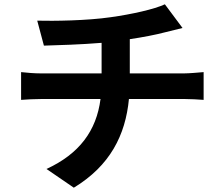

<svg xmlns="http://www.w3.org/2000/svg" viewBox="-20 -814 1040 892"><path d="M78 -479V-350C104 -352 141 -354 172 -354H447C428 -206 348 -99 196 -29L323 58C491 -44 563 -186 579 -354H838C865 -354 899 -352 926 -350V-479C904 -477 857 -473 835 -473H583V-632C643 -641 702 -652 751 -665C768 -669 794 -676 828 -684L746 -794C696 -771 594 -748 494 -734C384 -718 229 -716 153 -718L184 -602C251 -604 356 -607 452 -615V-473H170C139 -473 105 -476 78 -479Z"/></svg>

Font: Noto Sans JP
Style: Bold
Weight: 700
Designer: Ryoko NISHIZUKA 西塚涼子 (kana, bopomofo & ideographs); Paul D. Hunt (Latin, Greek & Cyrillic); Sandoll Communications 산돌커뮤니
Foundry: Adobe
Version: Version 2.004;hotconv 1.0.118;makeotfexe 2.5.65603